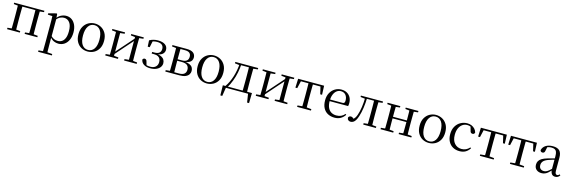

<svg xmlns="http://www.w3.org/2000/svg" viewBox="58 -1942 10704 3612"><g transform="rotate(15 5409.5 -136.0)"><path d="M123.1 0Q124.3 -24.4 124.8 -65.4Q125.3 -106.3 125.8 -150.3Q126.3 -194.3 126.3 -228.5V-288.3Q126.3 -321.7 125.8 -365.7Q125.3 -409.8 124.8 -450.8Q124.3 -491.8 123.1 -516H212.3Q211.3 -491.7 210.8 -450.7Q210.3 -409.7 209.8 -365.7Q209.3 -321.7 209.3 -288.3V-228.5Q209.3 -194.3 209.8 -150.3Q210.3 -106.3 210.8 -65.4Q211.3 -24.4 212.3 0ZM464.8 0Q465.8 -24.4 466.3 -65.4Q466.8 -106.3 467.3 -150.3Q467.8 -194.3 467.8 -228.5V-288.3Q467.8 -321.7 467.3 -365.7Q466.8 -409.7 466.3 -450.7Q465.8 -491.7 464.8 -516H552.2Q551.2 -491.7 550.7 -450.7Q550.2 -409.7 549.7 -365.7Q549.2 -321.7 549.2 -288.3V-228.5Q549.2 -194.3 549.7 -150.3Q550.2 -106.3 550.7 -65.4Q551.2 -24.4 552.2 0ZM43.5 0V-27.8L152.7 -38.6H184.7L292.1 -27.8V0ZM385 0V-27.8L493.4 -38.6H526.4L632.8 -27.8V0ZM43.5 -489.1V-516H167V-477.4H152.7ZM508.7 -477.4V-516H632V-489.1L526.4 -477.4ZM167 -484.1V-516H508.7V-484.1Z M717.5 259.8V232.4L828.7 222.2H866.5L985.2 232.4V259.8ZM802.5 259.8Q803.5 225.6 804 185.1Q804.5 144.5 805 103.1Q805.5 61.7 805.5 26.7V-286.8Q805.5 -338.2 805 -379.5Q804.5 -420.7 802.5 -457.5L713.5 -462.4V-487.9L866.9 -528L879.9 -519.6L885.9 -435.3L887.7 -430.1V-78.7L886.5 -68.7V26.5Q886.5 60.7 887 102.2Q887.5 143.7 888 184.7Q888.5 225.6 889.5 259.8ZM1043.6 14.6Q999.1 14.6 954.2 -5.1Q909.3 -24.9 871.2 -77.1H858.4L872.3 -105.1Q909.5 -63.7 944.4 -48.2Q979.2 -32.7 1020.5 -32.7Q1064.2 -32.7 1099.6 -55.1Q1135.1 -77.6 1156.3 -128.1Q1177.5 -178.6 1177.5 -260.8Q1177.5 -374.9 1135.5 -429.7Q1093.4 -484.5 1024.9 -484.5Q987.4 -484.5 950 -466.8Q912.5 -449.1 868.2 -398.2L857.6 -425H868.5Q907.9 -481.5 957.2 -506.1Q1006.6 -530.6 1057.3 -530.6Q1118.5 -530.6 1165.2 -498Q1212 -465.4 1239.1 -405.4Q1266.2 -345.3 1266.2 -262.6Q1266.2 -177.1 1237.5 -114.8Q1208.7 -52.4 1158.4 -18.9Q1108.2 14.6 1043.6 14.6Z M1613.5 14.6Q1547.2 14.6 1490.4 -15.9Q1433.6 -46.5 1399 -107.4Q1364.4 -168.3 1364.4 -257.8Q1364.4 -347.6 1400.1 -408.5Q1435.7 -469.3 1492.7 -500Q1549.7 -530.6 1613.5 -530.6Q1678.2 -530.6 1735.2 -500.1Q1792.2 -469.5 1827.9 -408.7Q1863.5 -347.8 1863.5 -257.8Q1863.5 -168 1828.4 -107.2Q1793.3 -46.3 1736.5 -15.8Q1679.7 14.6 1613.5 14.6ZM1613.5 -16.4Q1688 -16.4 1730.7 -78.2Q1773.4 -140.1 1773.4 -256.6Q1773.4 -373.4 1730.7 -436.1Q1688 -498.8 1613.5 -498.8Q1539.1 -498.8 1496.3 -436.1Q1453.5 -373.4 1453.5 -256.6Q1453.5 -140.1 1496.3 -78.2Q1539.1 -16.4 1613.5 -16.4Z M1955.5 0V-27.8L2063.7 -38.6H2098.3L2203.3 -27.8V0ZM2322.9 0V-27.8L2425.6 -38.6H2460L2568.2 -27.8V0ZM2035.1 0Q2036.3 -24.4 2036.8 -65.3Q2037.3 -106.3 2037.8 -150.3Q2038.3 -194.3 2038.3 -228.5V-288.3Q2038.3 -321.7 2037.8 -365.7Q2037.3 -409.7 2036.8 -450.7Q2036.3 -491.8 2035.1 -516H2116.7V0ZM2094.1 -46.9 2058.9 -65.8H2070.3L2247.2 -265.6L2428 -470.9L2461.7 -451H2450.4L2272.1 -249.4ZM2407.1 0V-516H2488.4Q2487.4 -491.8 2486.9 -450.7Q2486.4 -409.7 2485.9 -365.7Q2485.4 -321.7 2485.4 -288.3V-228.5Q2485.4 -194.3 2485.9 -150.3Q2486.4 -106.3 2486.9 -65.3Q2487.4 -24.4 2488.4 0ZM1955.5 -489.1V-516H2203.3V-489.1L2099.1 -477.4H2064.7ZM2322.9 -489.1V-516H2568.2V-489.1L2460.8 -477.4H2426.4Z M2830.6 14.6Q2759.2 14.6 2710.3 -14.9Q2661.4 -44.5 2648.9 -103.6Q2654.2 -119.3 2665.2 -126.7Q2676.2 -134 2688.8 -134Q2705.1 -134 2717.1 -123.5Q2729.1 -112.9 2734.6 -88.9L2757.1 -7.5L2708.8 -42.1Q2738.9 -26.9 2766.6 -20.9Q2794.3 -14.8 2829.3 -14.8Q2893.6 -14.8 2930.9 -48.7Q2968.2 -82.5 2968.2 -141.5Q2968.2 -176.1 2954.8 -203.1Q2941.4 -230.1 2912.9 -245.3Q2884.3 -260.6 2837 -260.6H2790.4V-292.6H2834.6Q2899.2 -292.6 2929.7 -319.4Q2960.3 -346.3 2960.1 -396.1Q2959.1 -446.9 2928 -472.9Q2896.9 -498.8 2833.8 -498.8Q2799.2 -498.8 2769.4 -491.7Q2739.6 -484.6 2710 -466.1L2750 -497.1L2723.1 -366.5H2684.3L2677.6 -487.8Q2715.3 -510 2756.2 -520.3Q2797.1 -530.6 2842 -530.6Q2933.5 -530.6 2983 -495.4Q3032.4 -460.1 3032.6 -397.7Q3032.9 -349.6 2996.4 -314.9Q2959.9 -280.3 2873.8 -273.2L2875.6 -282Q2936 -276.8 2974.1 -257.4Q3012.2 -238.1 3030.4 -207.8Q3048.6 -177.5 3048.6 -138.7Q3048.6 -98 3023.4 -63.1Q2998.1 -28.2 2949.5 -6.8Q2901 14.6 2830.6 14.6Z M3125.5 0V-27.8L3234.7 -38.6L3248.2 -31.3H3382.6Q3452.8 -31.3 3485.7 -59.7Q3518.7 -88.1 3518.7 -140.4Q3518.7 -192.3 3486.8 -223.4Q3455 -254.6 3376.6 -254.6H3248.2V-283.7H3374Q3496.9 -283.7 3496.9 -387.5Q3496.9 -434.3 3469.2 -459Q3441.4 -483.7 3377 -483.7H3248.2L3234.7 -477.4L3125.5 -489.1V-516H3399.6Q3492.5 -516 3534.2 -482.3Q3575.8 -448.6 3575.8 -391.7Q3575.8 -362.3 3561.7 -335.8Q3547.5 -309.3 3512.1 -291.2Q3476.7 -273.1 3412.5 -267.5L3415.1 -274.5Q3482.6 -271.7 3523.4 -254Q3564.1 -236.3 3582.6 -206.6Q3601 -177 3601 -136.9Q3601 -101.9 3581.6 -70.8Q3562.2 -39.6 3518.2 -19.8Q3474.2 0 3399.6 0ZM3205.1 0Q3206.3 -24.4 3206.8 -65.3Q3207.3 -106.3 3207.8 -150.3Q3208.3 -194.3 3208.3 -228.5V-288.3Q3208.3 -321.7 3207.8 -365.7Q3207.3 -409.7 3206.8 -450.7Q3206.3 -491.8 3205.1 -516H3291.8Q3290.8 -491.8 3290.3 -450.2Q3289.8 -408.7 3289.3 -361.2Q3288.8 -313.7 3288.8 -272V-228.5Q3288.8 -194.3 3289.3 -150.3Q3289.8 -106.3 3290.3 -65.3Q3290.8 -24.4 3291.8 0Z M3935.5 14.6Q3869.2 14.6 3812.4 -15.9Q3755.6 -46.5 3721 -107.4Q3686.4 -168.3 3686.4 -257.8Q3686.4 -347.6 3722.1 -408.5Q3757.7 -469.3 3814.7 -500Q3871.7 -530.6 3935.5 -530.6Q4000.2 -530.6 4057.2 -500.1Q4114.2 -469.5 4149.9 -408.7Q4185.5 -347.8 4185.5 -257.8Q4185.5 -168 4150.4 -107.2Q4115.3 -46.3 4058.5 -15.8Q4001.7 14.6 3935.5 14.6ZM3935.5 -16.4Q4010 -16.4 4052.7 -78.2Q4095.4 -140.1 4095.4 -256.6Q4095.4 -373.4 4052.7 -436.1Q4010 -498.8 3935.5 -498.8Q3861.1 -498.8 3818.3 -436.1Q3775.5 -373.4 3775.5 -256.6Q3775.5 -140.1 3818.3 -78.2Q3861.1 -16.4 3935.5 -16.4Z M4758.9 0H4283.9L4308.2 -21.1L4278.5 165.4H4241.3L4237.3 -31.1H4804.3L4800.3 165.4H4762.3L4733.2 -21.5ZM4623.1 0Q4624.3 -24.4 4624.8 -65.3Q4625.3 -106.3 4625.8 -150.3Q4626.3 -194.3 4626.3 -228.5V-288.3Q4626.3 -321.7 4625.8 -365.7Q4625.3 -409.7 4624.8 -450.7Q4624.3 -491.8 4623.1 -516H4710.7Q4709.7 -491.8 4709.2 -450.7Q4708.7 -409.7 4708.2 -365.7Q4707.7 -321.7 4707.7 -288.3V-228.5Q4707.7 -194.3 4708.2 -150.3Q4708.7 -106.3 4709.2 -65.3Q4709.7 -24.4 4710.7 0ZM4350.7 -489.1V-516H4452.7V-477.4H4443.6ZM4668.1 -477.4V-516H4796.1V-489.1L4684.5 -477.4ZM4287.8 -30.4Q4352.2 -123.1 4391.8 -249.2Q4431.4 -375.4 4439.8 -516H4473.6Q4468 -425.3 4450.6 -337.1Q4433.2 -248.8 4402.2 -169.3Q4387.3 -128.8 4368.7 -90.6Q4350.1 -52.5 4327.1 -19.1V-6.8ZM4452.7 -484.1V-516H4669.9V-484.1Z M4886.5 0V-27.8L4994.7 -38.6H5029.3L5134.3 -27.8V0ZM5253.9 0V-27.8L5356.6 -38.6H5391L5499.2 -27.8V0ZM4966.1 0Q4967.3 -24.4 4967.8 -65.3Q4968.3 -106.3 4968.8 -150.3Q4969.3 -194.3 4969.3 -228.5V-288.3Q4969.3 -321.7 4968.8 -365.7Q4968.3 -409.7 4967.8 -450.7Q4967.3 -491.8 4966.1 -516H5047.7V0ZM5025.1 -46.9 4989.9 -65.8H5001.3L5178.2 -265.6L5359 -470.9L5392.7 -451H5381.4L5203.1 -249.4ZM5338.1 0V-516H5419.4Q5418.4 -491.8 5417.9 -450.7Q5417.4 -409.7 5416.9 -365.7Q5416.4 -321.7 5416.4 -288.3V-228.5Q5416.4 -194.3 5416.9 -150.3Q5417.4 -106.3 5417.9 -65.3Q5418.4 -24.4 5419.4 0ZM4886.5 -489.1V-516H5134.3V-489.1L5030.1 -477.4H4995.7ZM5253.9 -489.1V-516H5499.2V-489.1L5391.8 -477.4H5357.4Z M5567.3 -341.2 5574.1 -516H6079.9L6086.7 -341.2H6051.1L6010.8 -513.4L6053.2 -483.7H5600.7L5643.2 -513.4L5603.3 -341.2ZM5692.2 0V-27.8L5806.9 -38.6H5847.3L5961.8 -27.8V0ZM5783.2 0Q5784.2 -24.4 5784.8 -65.3Q5785.4 -106.3 5785.9 -150.3Q5786.4 -194.3 5786.4 -228.5V-288.3Q5786.4 -321.7 5785.9 -365.7Q5785.4 -409.7 5784.8 -450.7Q5784.2 -491.8 5783.2 -516H5870.8Q5869.8 -491.8 5869.3 -450.7Q5868.8 -409.7 5868.3 -365.7Q5867.8 -321.7 5867.8 -288.3V-228.5Q5867.8 -194.3 5868.3 -150.3Q5868.8 -106.3 5869.3 -65.3Q5869.8 -24.4 5870.8 0Z M6423.3 14.6Q6349.5 14.6 6291.6 -15.4Q6233.7 -45.5 6201.1 -106.2Q6168.4 -167 6168.4 -256.8Q6168.4 -341.1 6202.5 -402.5Q6236.6 -463.8 6292.8 -497.2Q6349 -530.6 6414.9 -530.6Q6480.2 -530.6 6526.4 -503.3Q6572.6 -475.9 6597.1 -429.2Q6621.7 -382.4 6621.7 -323.2Q6621.7 -286.8 6615.4 -262.9H6206.6V-294.2H6497.3Q6523.6 -294.2 6533 -308.2Q6542.3 -322.1 6542.3 -352.3Q6542.3 -416.2 6508.2 -457.5Q6474.2 -498.8 6412.6 -498.8Q6368.8 -498.8 6333 -471.6Q6297.1 -444.5 6276 -392.8Q6254.9 -341.2 6254.9 -268.7Q6254.9 -188 6279.4 -135.9Q6303.9 -83.8 6346.9 -59.4Q6390 -35 6445.5 -35Q6498.5 -35 6537.8 -53.7Q6577.2 -72.3 6607.7 -108.1L6623.6 -94.3Q6591 -43.5 6541 -14.4Q6491 14.6 6423.3 14.6Z M6734.7 10.2Q6705.6 10.2 6687.1 -7Q6668.7 -24.2 6668.7 -54.8Q6675.7 -71.3 6688.1 -79.3Q6700.4 -87.4 6718.3 -87.4Q6736.3 -87.4 6752.3 -77Q6768.4 -66.6 6786.6 -45.9V-35.9H6758V-46.1Q6783.7 -62.7 6800.5 -85.7Q6817.2 -108.6 6831.9 -149.1Q6857.7 -221.4 6870.6 -313.7Q6883.5 -406.1 6885.3 -516H6921.4Q6919.2 -403.6 6905.3 -308Q6891.4 -212.4 6867.6 -138.5Q6851 -84.3 6830.6 -51.4Q6810.2 -18.6 6786.2 -4.2Q6762.3 10.2 6734.7 10.2ZM6796.8 -489.1V-516H6900V-477.4H6892.8ZM6901.8 -486V-516H7092.9V-486ZM6980.2 0V-27.8L7088.9 -38.6H7121.3L7227 -27.8V0ZM7059.7 0Q7060.7 -24.4 7061.2 -65.3Q7061.7 -106.3 7062.2 -150.3Q7062.7 -194.3 7062.7 -228.5V-288.3Q7062.7 -321.7 7062.2 -365.7Q7061.7 -409.7 7061.2 -450.7Q7060.7 -491.8 7059.7 -516H7148.2Q7147.2 -491.8 7146.2 -450.7Q7145.2 -409.7 7144.7 -365.7Q7144.2 -321.7 7144.2 -288.3V-228.5Q7144.2 -194.3 7144.7 -150.3Q7145.2 -106.3 7146.2 -65.3Q7147.2 -24.4 7148.2 0ZM7103.5 -477.4V-516H7227V-489.1L7121.3 -477.4Z M7396.1 0Q7397.3 -24.4 7397.8 -65.4Q7398.3 -106.3 7398.8 -150.3Q7399.3 -194.3 7399.3 -228.5V-288.3Q7399.3 -321.7 7398.8 -365.7Q7398.3 -409.8 7397.8 -450.8Q7397.3 -491.8 7396.1 -516H7485.3Q7484.3 -491.7 7483.8 -450.1Q7483.3 -408.6 7482.8 -363Q7482.3 -317.5 7482.3 -279.8V-260.2Q7482.3 -210.2 7482.8 -159.3Q7483.3 -108.5 7483.8 -66.4Q7484.3 -24.3 7485.3 0ZM7748.4 0Q7750.4 -24.3 7750.9 -66.4Q7751.4 -108.5 7751.9 -159.3Q7752.4 -210.2 7752.4 -260.2V-279.8Q7752.4 -317.4 7751.9 -363.1Q7751.4 -408.7 7750.9 -450.2Q7750.4 -491.7 7748.4 -516H7836.9Q7835.9 -491.7 7835.4 -450.7Q7834.9 -409.7 7834.4 -365.7Q7833.9 -321.7 7833.9 -288.3V-228.5Q7833.9 -194.3 7834.4 -150.3Q7834.9 -106.3 7835.4 -65.4Q7835.9 -24.4 7836.9 0ZM7316.5 0V-27.8L7425.7 -38.6H7457.7L7564.3 -27.8V0ZM7316.5 -489.1V-516H7564.3V-489.1L7457.7 -477.4H7425.7ZM7669.6 0V-27.8L7777.8 -38.6H7810.8L7916.7 -27.8V0ZM7669.6 -489.1V-516H7916.7V-489.1L7810.8 -477.4H7777.8ZM7440 -256V-287.5H7792.9V-256Z M8258.5 14.6Q8192.2 14.6 8135.4 -15.9Q8078.6 -46.5 8044 -107.4Q8009.4 -168.3 8009.4 -257.8Q8009.4 -347.6 8045.1 -408.5Q8080.7 -469.3 8137.7 -500Q8194.7 -530.6 8258.5 -530.6Q8323.2 -530.6 8380.2 -500.1Q8437.2 -469.5 8472.9 -408.7Q8508.5 -347.8 8508.5 -257.8Q8508.5 -168 8473.4 -107.2Q8438.3 -46.3 8381.5 -15.8Q8324.7 14.6 8258.5 14.6ZM8258.5 -16.4Q8333 -16.4 8375.7 -78.2Q8418.4 -140.1 8418.4 -256.6Q8418.4 -373.4 8375.7 -436.1Q8333 -498.8 8258.5 -498.8Q8184.1 -498.8 8141.3 -436.1Q8098.5 -373.4 8098.5 -256.6Q8098.5 -140.1 8141.3 -78.2Q8184.1 -16.4 8258.5 -16.4Z M8854.6 14.6Q8781.8 14.6 8725.8 -17.1Q8669.8 -48.8 8638.1 -108.5Q8606.4 -168.3 8606.4 -251.4Q8606.4 -340.7 8643.2 -403.2Q8679.9 -465.8 8739.5 -498.2Q8799 -530.6 8867.8 -530.6Q8912.5 -530.6 8950.7 -514.4Q8988.9 -498.1 9015.7 -468.8Q9042.5 -439.5 9053.2 -399.3Q9044.3 -364.4 9010.7 -364.4Q8990 -364.4 8977.6 -375.7Q8965.1 -386.9 8960.7 -413.5L8935.7 -501.6L8985.8 -461.9Q8955.5 -482.4 8928.4 -490.6Q8901.3 -498.8 8873 -498.8Q8821.9 -498.8 8780.9 -469.9Q8740 -441 8716.5 -388.2Q8692.9 -335.4 8692.9 -261.5Q8692.9 -153.9 8745.9 -94.5Q8798.8 -35 8883.2 -35Q8928 -35 8966.9 -52.7Q9005.9 -70.3 9038.8 -106.9L9054.6 -93.9Q9021.6 -42.3 8973.9 -13.8Q8926.2 14.6 8854.6 14.6Z M9126.3 -341.2 9133.1 -516H9638.9L9645.7 -341.2H9610.1L9569.8 -513.4L9612.2 -483.7H9159.7L9202.2 -513.4L9162.3 -341.2ZM9251.2 0V-27.8L9365.9 -38.6H9406.3L9520.8 -27.8V0ZM9342.2 0Q9343.2 -24.4 9343.8 -65.3Q9344.4 -106.3 9344.9 -150.3Q9345.4 -194.3 9345.4 -228.5V-288.3Q9345.4 -321.7 9344.9 -365.7Q9344.4 -409.7 9343.8 -450.7Q9343.2 -491.8 9342.2 -516H9429.8Q9428.8 -491.8 9428.3 -450.7Q9427.8 -409.7 9427.3 -365.7Q9426.8 -321.7 9426.8 -288.3V-228.5Q9426.8 -194.3 9427.3 -150.3Q9427.8 -106.3 9428.3 -65.3Q9428.8 -24.4 9429.8 0Z M9712.3 -341.2 9719.1 -516H10224.9L10231.7 -341.2H10196.1L10155.8 -513.4L10198.2 -483.7H9745.7L9788.2 -513.4L9748.3 -341.2ZM9837.2 0V-27.8L9951.9 -38.6H9992.3L10106.8 -27.8V0ZM9928.2 0Q9929.2 -24.4 9929.8 -65.3Q9930.4 -106.3 9930.9 -150.3Q9931.4 -194.3 9931.4 -228.5V-288.3Q9931.4 -321.7 9930.9 -365.7Q9930.4 -409.7 9929.8 -450.7Q9929.2 -491.8 9928.2 -516H10015.8Q10014.8 -491.8 10014.3 -450.7Q10013.8 -409.7 10013.3 -365.7Q10012.8 -321.7 10012.8 -288.3V-228.5Q10012.8 -194.3 10013.3 -150.3Q10013.8 -106.3 10014.3 -65.3Q10014.8 -24.4 10015.8 0Z M10451.7 14.6Q10392.5 14.6 10353.1 -19.1Q10313.6 -52.8 10313.6 -115.1Q10313.6 -153.9 10330.8 -184.3Q10347.9 -214.6 10387.4 -239Q10426.9 -263.5 10492.9 -282.3Q10534.8 -294.9 10580.8 -306.7Q10626.8 -318.5 10666.8 -327.7V-303.3Q10626.8 -293.3 10585.7 -281.5Q10544.6 -269.7 10510.6 -257Q10447.3 -233.6 10420.6 -201.7Q10393.9 -169.7 10393.9 -128.2Q10393.9 -81.6 10419.5 -58Q10445.2 -34.4 10487.1 -34.4Q10509.6 -34.4 10531.6 -43.3Q10553.6 -52.2 10581.7 -74.2Q10609.7 -96.3 10647.8 -134.4L10656.5 -87.1H10632.9Q10601.7 -53.7 10574.5 -31.1Q10547.2 -8.4 10518.1 3.1Q10489 14.6 10451.7 14.6ZM10718.8 13.6Q10674.1 13.6 10651.8 -16.6Q10629.5 -46.7 10626.2 -99.7V-103.3V-359Q10626.2 -415 10614.1 -445.3Q10601.9 -475.6 10576.7 -487.6Q10551.6 -499.6 10512 -499.6Q10483.3 -499.6 10454.1 -491.4Q10424.9 -483.2 10391.7 -464.7L10435.2 -491.9L10418.8 -412.7Q10415.2 -386 10402.7 -375.2Q10390.1 -364.3 10371.4 -364.3Q10335.2 -364.3 10327.5 -399.7Q10342.4 -461 10396.1 -495.8Q10449.8 -530.6 10534.2 -530.6Q10621.5 -530.6 10663.8 -489.2Q10706 -447.8 10706 -354.6V-107.7Q10706 -60.8 10717.1 -44.2Q10728.1 -27.5 10748.4 -27.5Q10761 -27.5 10771 -33.2Q10781 -38.8 10793.4 -52.1L10809.1 -36.7Q10793.2 -10.7 10770.6 1.4Q10748 13.6 10718.8 13.6Z"/></g></svg>

Font: Source Han Serif JP VF
Style: Regular
Weight: 250
Designer: Ryoko NISHIZUKA 西塚涼子 (kana & ideographs); Frank Grießhammer (Latin, Greek & Cyrillic); Wenlong ZHANG 张文龙 (bopomofo); San
Foundry: Adobe
Version: Version 2.001;hotconv 1.1.0;makeotfexe 2.6.0